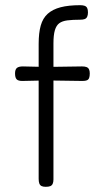

<svg xmlns="http://www.w3.org/2000/svg" viewBox="-20 -709 404 740"><path d="M156 11Q146 11 140 8Q134 5 131.5 -2Q129 -9 129 -20V-540Q129 -582 137 -610.5Q145 -639 164 -656Q183 -673 213.5 -681Q244 -689 289 -689Q300 -689 306.5 -686.5Q313 -684 316 -678Q319 -672 319 -661Q319 -651 316 -644.5Q313 -638 306.5 -635.5Q300 -633 288 -633Q260 -633 240 -630.5Q220 -628 208.5 -619.5Q197 -611 191.5 -592.5Q186 -574 186 -542V-17Q186 -7 183 -0.5Q180 6 173.5 8.5Q167 11 156 11ZM68 -453 157 -451 296 -453Q307 -453 313.5 -450.5Q320 -448 323 -442Q326 -436 326 -426Q326 -415 323.5 -408.5Q321 -402 315 -399.5Q309 -397 298 -397L157 -399L66 -397Q50 -397 44 -403.5Q38 -410 38 -426Q38 -441 45 -447Q52 -453 68 -453Z"/></svg>

Font: Fredoka Light Light
Style: Regular
Weight: 300
Version: Version 2.001